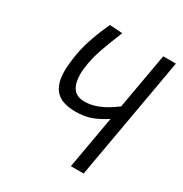

<svg xmlns="http://www.w3.org/2000/svg" viewBox="-169 -857 938 985"><g transform="rotate(30 300.0 -364.0)"><path d="M116 -407.5Q116 -451 127 -513Q136 -564.5 156.8 -622.8Q177.5 -681 200.5 -727.5L276 -722.5Q247.5 -654 228.5 -601Q209.5 -548 201 -500.5Q194 -463 194 -431.5Q194 -380.5 215 -351Q236 -321.5 283 -321.5Q322 -321.5 364.8 -338.8Q407.5 -356 458.5 -394.5L517 -725H592L464 0H388.5L443.5 -311.5Q398 -282 359.2 -268Q320.5 -254 269 -254Q187.5 -254 151.8 -291.8Q116 -329.5 116 -407.5Z"/></g></svg>

Font: JuliaMono Light
Style: Italic
Weight: 300
Italic angle: -9°
Monospace: yes
Designer: cormullion
Foundry: corm
Version: Version 0.054; ttfautohint (v1.8.4)